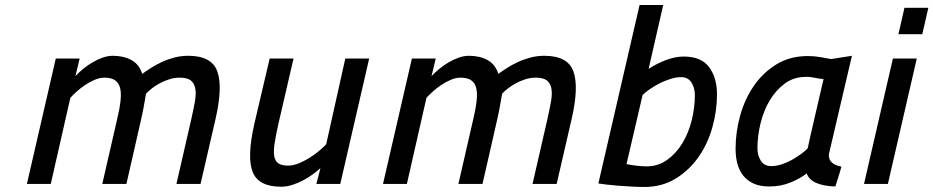

<svg xmlns="http://www.w3.org/2000/svg" viewBox="-20 -732 3714 764"><path d="M87 0 202 -499H297L280 -429Q293 -443 310.5 -457.5Q328 -472 347.5 -483.5Q367 -495 388 -502.5Q409 -510 429 -510Q472 -510 503 -493Q534 -476 546 -438Q561 -449 580.5 -461.5Q600 -474 623.5 -485Q647 -496 673.5 -503Q700 -510 729 -510Q822 -510 844.5 -448.5Q867 -387 838 -260L778 0H682L741 -257Q750 -297 755.5 -328Q761 -359 757 -380Q753 -401 739 -412Q725 -423 695 -423Q674 -423 653.5 -416.5Q633 -410 615.5 -400.5Q598 -391 584 -380Q570 -369 561 -359Q559 -351 555 -325Q551 -299 542 -259L483 0H387L446 -257Q456 -299 459.5 -330Q463 -361 458 -381.5Q453 -402 438 -412.5Q423 -423 395 -423Q377 -423 357 -414.5Q337 -406 319 -394Q301 -382 285.5 -368Q270 -354 260 -343L182 0Z M1449 -499 1334 0H1239L1255 -63Q1243 -52 1225.5 -39Q1208 -26 1187.5 -15Q1167 -4 1144 3.5Q1121 11 1099 11Q1009 11 985.5 -47.5Q962 -106 992 -239L1053 -499H1148L1088 -240Q1078 -196 1073 -164Q1068 -132 1071 -112Q1074 -92 1087 -82.5Q1100 -73 1126 -73Q1147 -73 1170 -82.5Q1193 -92 1214 -105.5Q1235 -119 1252 -133.5Q1269 -148 1278 -158L1354 -499Z M1504 0 1619 -499H1714L1697 -429Q1710 -443 1727.5 -457.5Q1745 -472 1764.5 -483.5Q1784 -495 1805 -502.5Q1826 -510 1846 -510Q1889 -510 1920 -493Q1951 -476 1963 -438Q1978 -449 1997.5 -461.5Q2017 -474 2040.5 -485Q2064 -496 2090.5 -503Q2117 -510 2146 -510Q2239 -510 2261.5 -448.5Q2284 -387 2255 -260L2195 0H2099L2158 -257Q2167 -297 2172.5 -328Q2178 -359 2174 -380Q2170 -401 2156 -412Q2142 -423 2112 -423Q2091 -423 2070.5 -416.5Q2050 -410 2032.5 -400.5Q2015 -391 2001 -380Q1987 -369 1978 -359Q1976 -351 1972 -325Q1968 -299 1959 -259L1900 0H1804L1863 -257Q1873 -299 1876.5 -330Q1880 -361 1875 -381.5Q1870 -402 1855 -412.5Q1840 -423 1812 -423Q1794 -423 1774 -414.5Q1754 -406 1736 -394Q1718 -382 1702.5 -368Q1687 -354 1677 -343L1599 0Z M2561 -458Q2593 -479 2630 -493Q2667 -507 2701 -507Q2770 -507 2801.5 -465Q2833 -423 2833 -357Q2833 -291 2814.5 -225Q2796 -159 2759 -106.5Q2722 -54 2668 -21Q2614 12 2544 12Q2522 12 2495 10.5Q2468 9 2441.5 7Q2415 5 2393.5 2.5Q2372 0 2361 -2L2525 -712H2619ZM2690 -425Q2672 -425 2650 -418.5Q2628 -412 2607 -401.5Q2586 -391 2567.5 -378.5Q2549 -366 2537 -354L2473 -79Q2492 -75 2514 -72.5Q2536 -70 2553 -70Q2599 -70 2635 -96Q2671 -122 2695.5 -162.5Q2720 -203 2732.5 -253.5Q2745 -304 2745 -354Q2745 -382 2731.5 -403.5Q2718 -425 2690 -425Z M3370 -510Q3347 -411 3324 -314Q3301 -217 3278 -117Q3278 -95 3291.5 -84Q3305 -73 3328 -69Q3323 -49 3316.5 -29.5Q3310 -10 3304 10Q3207 7 3190 -42Q3165 -22 3126 -6Q3087 10 3041 10Q3005 10 2980 -1Q2955 -12 2938.5 -32Q2922 -52 2914.5 -79.5Q2907 -107 2907 -140Q2907 -207 2925.5 -273Q2944 -339 2980.5 -391.5Q3017 -444 3070.5 -476.5Q3124 -509 3195 -509Q3221 -509 3245.5 -504.5Q3270 -500 3287 -497ZM3049 -71Q3070 -71 3092 -78.5Q3114 -86 3134 -97.5Q3154 -109 3170 -121Q3186 -133 3194 -142Q3201 -173 3207.5 -203.5Q3214 -234 3222 -266L3257 -417L3235 -420Q3224 -422 3211 -424.5Q3198 -427 3186 -426Q3139 -426 3103.5 -400Q3068 -374 3043.5 -333.5Q3019 -293 3006.5 -242Q2994 -191 2994 -142Q2994 -114 3007.5 -92.5Q3021 -71 3049 -71Z M3533 -499H3628L3513 0H3418ZM3579 -701H3674L3650 -596H3555Z"/></svg>

Font: Panefresco 600wt
Style: Italic
Weight: 600
Foundry: Campivisivi & Chank Co
Version: Version 1.000